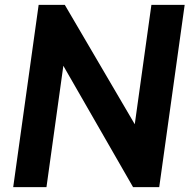

<svg xmlns="http://www.w3.org/2000/svg" viewBox="-20 -765 781 785"><path d="M34 0H170L239 -496L524 0H631L735 -745H599L531 -257L245 -745H138Z"/></svg>

Font: Mluvka Bold
Style: Italic
Weight: 700
Italic angle: -8°
Designer: Modified by Jiří Krblich, Original typeface by Gumpita Rahayu
Foundry: Gumpita Rahayu & Jiří Krblich
Version: Version 2.000;Glyphs 3.1.1 (3134)